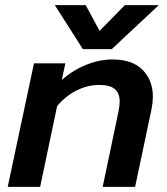

<svg xmlns="http://www.w3.org/2000/svg" viewBox="-20 -726 650 746"><path d="M193 -706H313L367 -606L465 -706H597L414 -535H302ZM112 -480H234L220 -415Q262 -453 314.5 -474Q367 -495 417 -495Q494 -495 534 -454.5Q574 -414 574 -350Q574 -330 569 -303L505 0H379L440 -291Q445 -316 445 -331Q445 -364 426 -380Q407 -396 365 -396Q322 -396 279.5 -375.5Q237 -355 202 -314L136 0H10Z"/></svg>

Font: Prompt Medium
Style: Italic
Weight: 500
Italic angle: -12°
Designer: Katatrad Team
Foundry: CadsonDemak
Version: Version 1.001